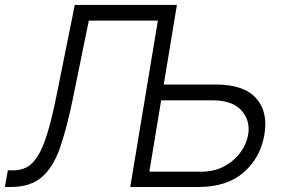

<svg xmlns="http://www.w3.org/2000/svg" viewBox="-54 -747 1140 767"><path d="M-34.4 0 -22.7 -66.8 -2.8 -66.4Q27.7 -66.1 52 -78.5Q76.3 -90.9 96.8 -123.6Q117.2 -156.2 135.5 -215.6Q153.8 -274.9 172.2 -367.5L244.7 -727.3H652.7L600.1 -409.4H806.1Q919.4 -409.8 968.6 -355.3Q1017.8 -300.8 1002.1 -208.8Q986.5 -116.8 919.4 -58.4Q852.3 0 739 0H466.3L576.7 -664.8H300.8L239 -362.2Q214.8 -242.2 187.5 -161.6Q160.2 -81 114.3 -40.5Q68.5 0 -11.4 0ZM589.8 -346.2 542.6 -61.1H749.3Q801.8 -61.1 842 -82.7Q882.1 -104.4 906.8 -138.5Q931.5 -172.6 937.5 -210.2Q946.4 -265.3 910.7 -305.6Q875 -345.9 796.2 -346.2Z"/></svg>

Font: Inter UI Light
Style: Italic
Weight: 300
Italic angle: 9.39999°
Designer: Rasmus Andersson
Foundry: rsms
Version: 3.2;8d6f07862